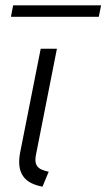

<svg xmlns="http://www.w3.org/2000/svg" viewBox="-20 -700 403 728"><path d="M52.7 -85.4Q52.7 -106 58.1 -130.4L134.3 -515.1H195.8L116.2 -112.3Q114.3 -103 114.3 -94.2Q114.3 -79.1 120.8 -70.3Q127.4 -61.5 137.7 -57.1Q147.9 -52.7 164.6 -48.8L141.1 7.8Q93.3 -1.5 73 -25.1Q52.7 -48.8 52.7 -85.4ZM29.8 -679.7H363.3L354.5 -636.2H21.5Z"/></svg>

Font: Reddit Sans Fudge Light Italic
Style: Regular
Weight: 300
Italic angle: -11.25°
Designer: Stephen Hutchings
Version: Version 1.013